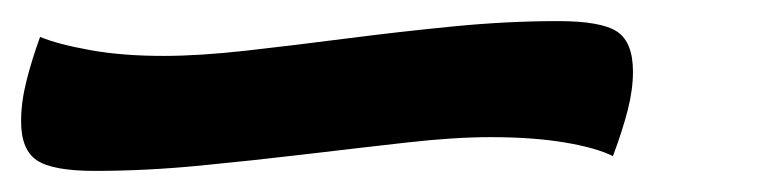

<svg xmlns="http://www.w3.org/2000/svg" viewBox="-43 13 722 182"><path d="M47 175Q7 175 -8 165Q-23 155 -23 128Q-23 110 -18 90Q-13 70 -5 48Q12 55 42.5 60.5Q73 66 112 66Q146 66 190.5 61Q235 56 285.5 49.5Q336 43 387 38Q438 33 486 33Q527 33 542 43Q557 53 557 81Q557 98 552 117.5Q547 137 538 161Q522 153 492 148Q462 143 422 143Q388 143 343.5 148Q299 153 248.5 159Q198 165 146.5 170Q95 175 47 175Z"/></svg>

Font: Lemonada
Style: Regular
Weight: 400
Designer: Mohamed Gaber (Arabic), Eduardo Tunni (Latin)
Foundry: Kief Type Foundry
Version: Version 4.005